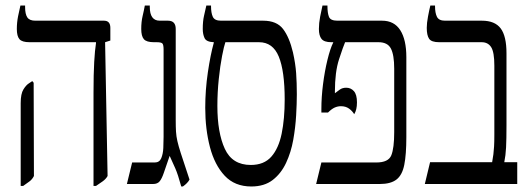

<svg xmlns="http://www.w3.org/2000/svg" viewBox="-20 -667 1925 696"><path d="M319 7V-331Q319 -399 321.5 -442.5Q324 -486 328 -511V-514H87Q60 -514 50.5 -525Q41 -536 41 -562Q41 -585 45.5 -608Q50 -631 54 -647H71V-641Q71 -616 79 -604Q87 -592 108 -592H357Q380 -592 380 -566V-520L361 -514L370 -29Q364 -18 352 -9.5Q340 -1 328 7ZM55 7V-293Q55 -327 65 -343Q75 -359 85 -365L97 -373L102 -367L103 -29Q97 -17 87 -9.5Q77 -2 64 7Z M637 9Q625 -35 615.5 -56.5Q606 -78 595 -102L574 -41Q567 -20 559 -10Q551 0 535 0H440L459 -78H541Q558 -78 564.5 -93.5Q571 -109 572 -130.5Q573 -152 573 -171V-487Q573 -504 569 -509Q565 -514 548 -514H538Q511 -514 501.5 -525Q492 -536 492 -562Q492 -588 497 -609Q502 -630 505 -647H523V-642Q523 -592 559 -592H589Q617 -592 617 -562V-231Q617 -207 618 -190Q619 -173 623 -155.5Q627 -138 635 -113L667 -16Q660 -3 643 9Z M891 9Q831 9 794.5 -30Q758 -69 741 -134Q724 -199 724 -276Q724 -341 733.5 -405Q743 -469 755 -512V-514Q728 -515 721.5 -529Q715 -543 715 -562Q715 -590 719.5 -609.5Q724 -629 728 -647H745V-644Q745 -620 751.5 -606Q758 -592 781 -592H934Q983 -592 1006 -562Q1029 -532 1042 -477Q1051 -437 1053.5 -402Q1056 -367 1056 -325Q1056 -292 1053.5 -248.5Q1051 -205 1043 -160Q1035 -115 1017 -76.5Q999 -38 968.5 -14.5Q938 9 891 9ZM768 -283Q768 -186 795 -127.5Q822 -69 889 -69Q937 -69 963.5 -99Q990 -129 1001 -182.5Q1012 -236 1012 -306Q1012 -410 990.5 -462Q969 -514 919 -514H797Q792 -500 785 -464Q778 -428 773 -380Q768 -332 768 -283Z M1126 0 1145 -78H1344Q1388 -78 1398.5 -104Q1409 -130 1409 -188V-418Q1409 -468 1397 -491Q1385 -514 1352 -514H1231Q1224 -498 1209 -452Q1194 -406 1194 -335V-329Q1202 -335 1211.5 -342Q1221 -349 1235 -349Q1252 -349 1263 -336.5Q1274 -324 1274 -296Q1274 -282 1271.5 -271.5Q1269 -261 1264 -253Q1257 -265 1245 -273.5Q1233 -282 1216 -282Q1204 -282 1193 -277Q1182 -272 1169 -259H1145V-272Q1145 -315 1151 -362Q1157 -409 1167 -450Q1177 -491 1188 -513V-514H1181Q1155 -514 1145.5 -526Q1136 -538 1136 -562Q1136 -583 1140.5 -606.5Q1145 -630 1149 -647H1167V-644Q1167 -620 1172.5 -606Q1178 -592 1203 -592H1365Q1409 -592 1431 -557.5Q1453 -523 1453 -460V-170Q1453 -107 1445.5 -69.5Q1438 -32 1417 -16Q1396 0 1357 0Z M1520 0 1539 -79H1764Q1767 -95 1768.5 -107.5Q1770 -120 1771 -136Q1772 -152 1772 -179V-429Q1772 -478 1760.5 -496Q1749 -514 1726 -514H1572Q1544 -514 1535.5 -526.5Q1527 -539 1527 -566Q1527 -583 1531.5 -607Q1536 -631 1540 -647H1557V-644Q1557 -620 1564 -606Q1571 -592 1593 -592H1727Q1774 -592 1795 -564Q1816 -536 1816 -474V-212Q1816 -162 1814.5 -132.5Q1813 -103 1808 -79H1855V0Z"/></svg>

Font: Noto Serif Hebrew ExtraCondensed
Style: Regular
Weight: 400
Width: 2
Designer: Monotype Design Team
Foundry: Monotype Imaging Inc.
Version: Version 2.004; ttfautohint (v1.8.4.7-5d5b)